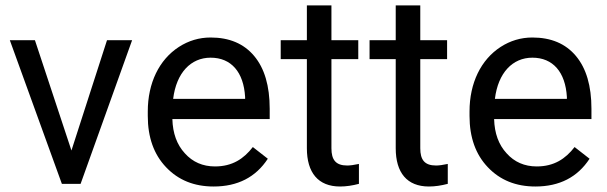

<svg xmlns="http://www.w3.org/2000/svg" viewBox="-20 -676 2231 706"><path d="M108.4 -528.3H16.1L207.5 0H276.4L465.8 -528.3H373.5L242.7 -122.6Z M765.6 9.8C854 9.8 920.4 -24.4 964.8 -92.3L909.7 -135.3C876.5 -92.3 834.5 -64 770.5 -64C725.6 -64 688.5 -80.1 659.7 -112.3C630.4 -144 615.2 -186 613.8 -238.3H971.7V-275.9C971.7 -360.4 952.6 -424.8 914.6 -470.2C876.5 -515.6 823.2 -538.1 754.4 -538.1C712.4 -538.1 673.3 -526.4 637.7 -503.4C565.4 -456.5 523.4 -371.1 523.4 -266.1V-249.5C523.4 -170.9 545.9 -107.9 590.8 -61C635.7 -13.7 693.8 9.8 765.6 9.8ZM754.4 -463.9C830.1 -463.9 876 -411.1 881.3 -319.3V-312.5H616.7C628.4 -408.2 681.6 -463.9 754.4 -463.9Z M1108.4 -656.2V-528.3H1012.2V-458.5H1108.4V-130.9C1108.4 -41 1149.9 9.8 1230.5 9.8C1252.9 9.8 1275.9 6.3 1299.8 0V-73.2C1281.7 -69.3 1267.1 -67.4 1256.8 -67.4C1214.4 -67.4 1198.7 -88.4 1198.7 -130.9V-458.5H1297.4V-528.3H1198.7V-656.2Z M1435.1 -656.2V-528.3H1338.9V-458.5H1435.1V-130.9C1435.1 -41 1476.6 9.8 1557.1 9.8C1579.6 9.8 1602.5 6.3 1626.5 0V-73.2C1608.4 -69.3 1593.8 -67.4 1583.5 -67.4C1541 -67.4 1525.4 -88.4 1525.4 -130.9V-458.5H1624V-528.3H1525.4V-656.2Z M1948.7 9.8C2037.1 9.8 2103.5 -24.4 2147.9 -92.3L2092.8 -135.3C2059.6 -92.3 2017.6 -64 1953.6 -64C1908.7 -64 1871.6 -80.1 1842.8 -112.3C1813.5 -144 1798.3 -186 1796.9 -238.3H2154.8V-275.9C2154.8 -360.4 2135.7 -424.8 2097.7 -470.2C2059.6 -515.6 2006.3 -538.1 1937.5 -538.1C1895.5 -538.1 1856.4 -526.4 1820.8 -503.4C1748.5 -456.5 1706.5 -371.1 1706.5 -266.1V-249.5C1706.5 -170.9 1729 -107.9 1773.9 -61C1818.8 -13.7 1877 9.8 1948.7 9.8ZM1937.5 -463.9C2013.2 -463.9 2059.1 -411.1 2064.5 -319.3V-312.5H1799.8C1811.5 -408.2 1864.7 -463.9 1937.5 -463.9Z"/></svg>

Font: Shabnam
Style: Regular
Weight: 400
Foundry: DejaVu fonts team - Redesigned by Saber Rastikerdar - Based on Vazir font
Version: Version 5.0.1